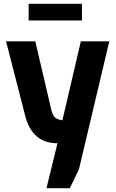

<svg xmlns="http://www.w3.org/2000/svg" viewBox="-20 -755 609 1012"><path d="M283 0Q150 0 113 -144L12 -537H166L251 -174Q259 -141 275 -132Q291 -123 309 -121L406 -537H556L396 138L348 237H225ZM131 -735H412V-647H131Z"/></svg>

Font: Exo
Style: Bold
Weight: 700
Designer: Natanael Gama
Foundry: Natanael Gama
Version: Version 1.500; ttfautohint (v1.6)